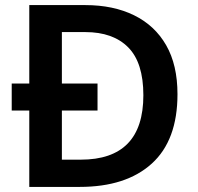

<svg xmlns="http://www.w3.org/2000/svg" viewBox="-20 -734 776 754"><path d="M315 -714Q425 -714 506.5 -674Q588 -634 632.5 -556.5Q677 -479 677 -364Q677 -183 576 -91.5Q475 0 293 0H95V-300H26V-406H95V-714ZM315 -608H223V-406H363V-300H223V-107H297Q543 -107 543 -360Q543 -488 483.5 -548Q424 -608 315 -608Z"/></svg>

Font: Noto Sans Ethiopic SemiBold
Style: Regular
Weight: 600
Designer: Monotype Design Team
Foundry: Monotype Imaging Inc.
Version: Version 2.102; ttfautohint (v1.8.4.7-5d5b)